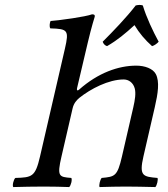

<svg xmlns="http://www.w3.org/2000/svg" viewBox="-20 -756 680 778"><path d="M558.7 -733.9C549.9 -737.1 540.1 -736.3 529.9 -733.9C492.7 -685.6 438.2 -628.9 396.1 -586.9C399.3 -577.4 406.2 -571.2 413.8 -569.1C454.2 -592.2 488.5 -620.6 525 -654.2C544.5 -621.7 567.7 -594.3 596.1 -569.1C604.9 -571.1 616.7 -579.6 622.9 -586.9C600.2 -628.9 573.5 -684.6 558.7 -733.9ZM274.2 -316.9C279 -338 290.9 -350.3 300.9 -359C347.5 -396.3 420.2 -434 481.2 -434C501.6 -434 519.6 -420.9 525.9 -398C531.3 -378.2 527 -351 520.1 -321L474.2 -122C455.5 -41 445.2 -40 392.1 -35C385.7 -29 379.9 -4 383.5 2C419.1 1 456 0 490 0C522 0 566.8 1 609.5 2C615.9 -4 621.7 -29 618.1 -35C560.2 -40 542.7 -42 561.2 -122L607.3 -322C620 -377 627.5 -425.5 611.3 -456C599.6 -478 567.1 -490 532.1 -490C460.1 -490 377.4 -461 300.7 -393C296.5 -389.2 289.3 -386 292.5 -400L335.6 -583C350.9 -648 363.8 -688 363.8 -688C365.5 -695 362.1 -698 353.1 -698C325.8 -688 225.6 -674 184.9 -671C181.1 -663 179.4 -647 184 -641C254.5 -639 260.4 -634 243.1 -559L142.2 -122C123 -39 109.5 -37 42.3 -35C34.9 -29 29.1 -4 33.7 2C73.1 1 115 0 158 0C197 0 230.5 1 260.3 2C267.7 -4 273.5 -29 268.9 -35C219 -39 210.2 -40 229.2 -122Z"/></svg>

Font: Linux Libertine Mono O
Style: Mono Oblique
Weight: 400
Italic angle: -13°
Designer: Philipp H. Poll
Foundry: Philipp H. Poll
Version: Version 5.1.7